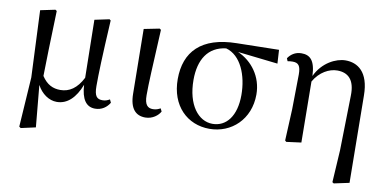

<svg xmlns="http://www.w3.org/2000/svg" viewBox="-71 -746 2344 1164"><g transform="rotate(10 1100.5 -163.5)"><path d="M291 15C356 15 405 -33 437 -116C442 -28 472 15 527 15C568 15 598 -7 616 -37L607 -56C594 -49 582 -43 563 -43C529 -43 512 -58 512 -122C512 -200 515 -295 528 -528L520 -534L430 -515L436 -159C401 -90 355 -60 300 -60C255 -60 217 -77 185 -126C186 -224 190 -323 196 -528L187 -534L96 -515L114 -104L94 202L104 209L194 189L170 -68C197 -17 243 15 291 15Z M836 15C881 15 915 -13 928 -38L919 -56C906 -49 893 -43 873 -43C842 -43 821 -59 821 -120C821 -196 826 -284 838 -525L829 -531L734 -512L739 -114C740 -23 777 15 836 15Z M1231 15C1366 15 1476 -86 1476 -239C1476 -349 1410 -435 1322 -474L1569 -446L1564 -530L1305 -525C1087 -522 990 -417 990 -249C990 -85 1094 15 1231 15ZM1247 -483C1340 -458 1387 -341 1387 -220C1387 -91 1329 -18 1244 -18C1157 -18 1085 -107 1085 -261C1085 -386 1137 -470 1247 -483Z M2022 204 2031 210 2125 190 2119 -347C2118 -492 2047 -537 1973 -537C1915 -537 1832 -497 1791 -409C1787 -506 1754 -533 1702 -533C1663 -533 1636 -512 1620 -488L1627 -471C1638 -473 1648 -474 1658 -474C1694 -474 1708 -457 1708 -403L1705 -189L1696 5L1704 12L1795 0L1791 -375C1827 -438 1885 -468 1934 -468C1999 -468 2044 -432 2041 -331L2034 6Z"/></g></svg>

Font: Noto Serif JP Medium
Style: Regular
Weight: 500
Designer: Ryoko NISHIZUKA 西塚涼子 (kana & ideographs); Frank Grießhammer (Latin, Greek & Cyrillic); Wenlong ZHANG 张文龙 (bopomofo); San
Foundry: Adobe
Version: Version 2.001;hotconv 1.1.0;makeotfexe 2.6.0